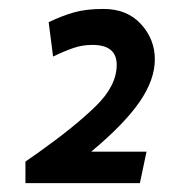

<svg xmlns="http://www.w3.org/2000/svg" viewBox="-20 -759 395 434"><path d="M188.8 -657.5Q243.8 -657.5 243.8 -612.5Q243.8 -565 196.2 -518.8Q148.8 -472.5 66.2 -413.8L37.5 -393.8V-345H296.2L311.2 -416.2H186.2Q261.2 -478.8 295.6 -528.8Q330 -578.8 330 -625Q330 -670 298.8 -704.4Q267.5 -738.8 213.8 -738.8Q175 -738.8 148.1 -731.2Q121.2 -723.8 90 -708.8L100 -631.2Q126.2 -643.8 146.2 -650.6Q166.2 -657.5 188.8 -657.5Z"/></svg>

Font: Cambay
Style: Bold Italic
Weight: 700
Italic angle: -11°
Designer: Pooja Saxena
Foundry: Pooja Saxena
Version: Version 1.006;PS 001.006;hotconv 1.0.70;makeotf.lib2.5.58329